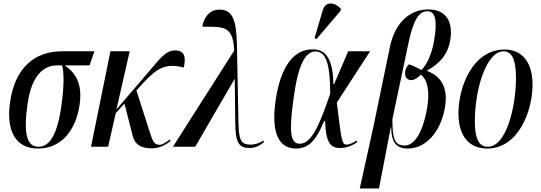

<svg xmlns="http://www.w3.org/2000/svg" viewBox="-20 -824 3037 1078"><path d="M193 10C329 10 407 -98 427 -236C442 -342 414 -409 343 -457H483L510 -536H329C173 -536 63 -443 36 -247C14 -89 68 10 193 10ZM196 0C129 0 111 -77 135 -242C158 -404 227 -457 301 -457H328C340 -425 340 -337 325 -232C302 -68 259 0 196 0Z M491 0H587L630 -189L679 -242L725 -61C738 -13 770 9 831 9C881 9 918 -16 938 -33L934 -41C915 -27 893 -11 876 -11C847 -11 838 -29 822 -79L746 -316L786 -360C865 -445 913 -470 1012 -445C1025 -504 1016 -541 964 -541C910 -541 879 -496 809 -414L634 -210L708 -536H600Z M951 0H1076L1296 -379H1298L1301 -131C1302 -18 1324 7 1383 7C1411 7 1441 -7 1462 -26L1459 -35C1439 -21 1412 -12 1389 -12C1334 -12 1321 -34 1319 -134L1310 -579C1307 -717 1283 -770 1212 -770C1151 -770 1123 -718 1116 -674C1237 -674 1288 -680 1295 -540Z M1757 -605 1892 -763 1894 -775C1860 -812 1807 -819 1792 -766L1746 -610ZM1642 10C1724 10 1762 -54 1800 -145H1805C1810 -26 1832 7 1890 7C1930 7 1963 -10 1986 -26L1982 -35C1968 -25 1943 -12 1926 -12C1898 -12 1897 -42 1871 -248L2058 -536H1935L1856 -352H1852C1849 -515 1795 -547 1735 -547C1629 -547 1555 -452 1527 -257C1500 -65 1553 10 1642 10ZM1663 -17C1612 -17 1601 -77 1628 -270C1654 -460 1693 -535 1752 -535C1808 -535 1834 -471 1834 -298C1775 -125 1730 -17 1663 -17Z M2000 234H2108L2174 -109H2176C2178 -32 2198 10 2271 10C2363 10 2452 -73 2478 -219C2498 -335 2455 -396 2378 -426V-428C2448 -467 2493 -515 2508 -598C2523 -686 2498 -771 2384 -771C2278 -771 2196 -693 2169 -559L2077 -115ZM2252 -7C2194 -7 2184 -47 2183 -154L2275 -590C2303 -719 2335 -761 2380 -761C2422 -761 2438 -715 2417 -594C2404 -522 2380 -466 2347 -431C2316 -447 2289 -459 2276 -463C2262 -450 2257 -433 2255 -422C2250 -391 2268 -374 2289 -374C2310 -375 2329 -391 2343 -405C2379 -377 2395 -314 2378 -216C2351 -67 2302 -7 2252 -7Z M2715 10C2892 10 2970 -203 2970 -348C2970 -488 2900 -546 2814 -546C2633 -546 2554 -335 2554 -188C2554 -54 2619 10 2715 10ZM2719 0C2673 0 2646 -38 2646 -143C2646 -324 2711 -536 2807 -536C2854 -536 2877 -489 2877 -389C2877 -218 2821 0 2719 0Z"/></svg>

Font: Noto Serif Display ExtraCondensed Medium
Style: Italic
Weight: 500
Width: 2
Italic angle: -12°
Designer: Monotype Design Team
Foundry: Monotype Imaging Inc.
Version: Version 2.009